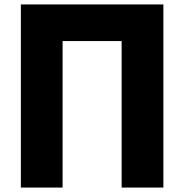

<svg xmlns="http://www.w3.org/2000/svg" viewBox="-20 -845 830 865"><path d="M74 -825H716V0H528V-660H262V0H74Z"/></svg>

Font: Sztylet
Style: Bd
Weight: 700
Foundry: Cannot Into Space Fonts, PlusOne Fonts
Version: Version 0.12